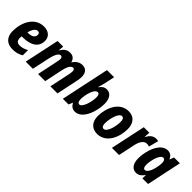

<svg xmlns="http://www.w3.org/2000/svg" viewBox="162 -1791 2833 2833"><g transform="rotate(45 1578.0 -375.0)"><path d="M216 10C285 10 336 -3 390 -35L391 -145C337 -116 301 -105 252 -105C203 -105 178 -132 178 -190C178 -200 179 -211 181 -222H198C376 -222 473 -293 473 -417C473 -502 412 -558 313 -558C123 -558 31 -368 31 -184C31 -60 101 10 216 10ZM200 -323C216 -398 254 -448 294 -448C320 -448 334 -432 334 -407C334 -361 303 -323 209 -323Z M487 0H636L693 -267C713 -357 743 -432 789 -432C810 -432 822 -417 822 -385C822 -369 817 -344 812 -320L745 0H894L951 -275C968 -358 998 -432 1045 -432C1067 -432 1078 -417 1078 -386C1078 -367 1074 -343 1069 -319L1002 0H1150L1220 -333C1227 -366 1232 -398 1232 -423C1232 -508 1191 -558 1116 -558C1056 -558 1008 -525 972 -470H969C954 -527 920 -558 857 -558C796 -558 752 -524 718 -467H714L721 -548H604Z M1520 10C1672 10 1751 -222 1751 -380C1751 -502 1696 -558 1625 -558C1572 -558 1541 -531 1510 -488H1507C1514 -516 1531 -565 1538 -601L1572 -760H1423L1262 0H1380L1407 -63H1410C1434 -17 1468 10 1520 10ZM1493 -112C1465 -112 1451 -138 1451 -183C1451 -266 1489 -434 1559 -434C1585 -434 1598 -411 1598 -363C1598 -265 1550 -112 1493 -112Z M1984 10C2171 10 2256 -189 2256 -361C2256 -484 2191 -558 2080 -558C1889 -558 1806 -351 1806 -185C1806 -63 1873 10 1984 10ZM2001 -111C1971 -111 1956 -137 1956 -183C1956 -278 1995 -437 2062 -437C2093 -437 2106 -409 2106 -362C2106 -258 2064 -111 2001 -111Z M2286 0H2435L2490 -261C2509 -351 2550 -409 2610 -409C2629 -409 2646 -405 2659 -400L2698 -552C2686 -556 2670 -558 2657 -558C2595 -558 2555 -526 2516 -458H2512L2519 -548H2403Z M2859 -112C2834 -112 2820 -137 2820 -184C2820 -281 2866 -434 2925 -434C2953 -434 2968 -408 2968 -366C2968 -340 2966 -312 2956 -267C2941 -194 2907 -112 2859 -112ZM2796 10C2852 10 2888 -22 2921 -68H2925L2922 0H3040L3156 -548H3034L3009 -480H3006C2985 -531 2949 -558 2897 -558C2745 -558 2669 -323 2669 -169C2669 -47 2723 10 2796 10Z"/></g></svg>

Font: Noto Sans Display SemiCondensed Extra
Style: Italic
Weight: 800
Width: 4
Italic angle: -12°
Designer: Monotype Design Team
Foundry: Monotype Imaging Inc.
Version: Version 1.900